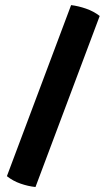

<svg xmlns="http://www.w3.org/2000/svg" viewBox="-20 -651 418 752"><path d="M258.5 -631Q287 -627.5 316.8 -617.2Q346.5 -607 370.5 -588.5L119 81.5Q90 78.5 60.5 68.2Q31 58 7 39Z"/></svg>

Font: Signika SC SemiBold
Style: Regular
Weight: 600
Designer: Anna Giedryś
Foundry: Anna Giedryś
Version: Version 2.000; ttfautohint (v1.8.3) -l 8 -r 50 -G 200 -x 9 -